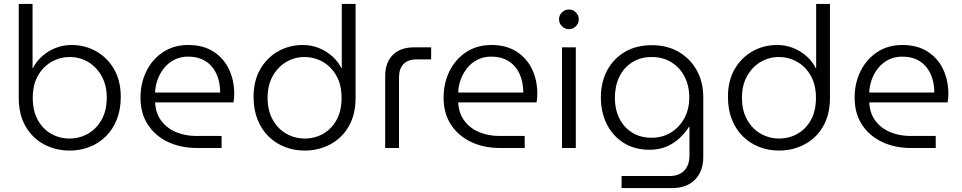

<svg xmlns="http://www.w3.org/2000/svg" viewBox="-20 -750 4874 973"><path d="M333 13Q263 13 204 -18Q145 -49 110 -109Q75 -169 75 -254V-730H145V-405H147Q164 -439 194 -465.5Q224 -492 262 -507Q300 -522 342 -522Q411 -522 467.5 -490Q524 -458 558 -399.5Q592 -341 592 -259Q592 -195 572 -144.5Q552 -94 516.5 -59Q481 -24 434 -5.5Q387 13 333 13ZM332 -48Q383 -48 426 -72.5Q469 -97 495 -143.5Q521 -190 521 -255Q521 -318 495 -364.5Q469 -411 426.5 -436Q384 -461 334 -461Q284 -461 241 -436.5Q198 -412 172 -366Q146 -320 146 -254Q146 -188 171.5 -142Q197 -96 239.5 -72Q282 -48 332 -48Z M978 0Q896 0 831.5 -30.5Q767 -61 729.5 -118Q692 -175 692 -255Q692 -329 722 -389.5Q752 -450 806.5 -486Q861 -522 934 -522Q1009 -522 1061 -489Q1113 -456 1140 -400Q1167 -344 1167 -274Q1167 -264 1166 -252Q1165 -240 1163 -231H766Q769 -175 798 -137Q827 -99 873.5 -80Q920 -61 974 -61H1103V0ZM766 -281H1096Q1096 -301 1092 -325.5Q1088 -350 1077.5 -374Q1067 -398 1048.5 -418Q1030 -438 1001.5 -450.5Q973 -463 932 -463Q894 -463 863 -447Q832 -431 811 -404.5Q790 -378 778.5 -346Q767 -314 766 -281Z M1524 13Q1594 13 1653 -18Q1712 -49 1747 -109Q1782 -169 1782 -254V-730H1712V-405H1710Q1693 -439 1663 -465.5Q1633 -492 1595 -507Q1557 -522 1515 -522Q1446 -522 1389.5 -490Q1333 -458 1299 -399.5Q1265 -341 1265 -259Q1265 -195 1285 -144.5Q1305 -94 1340.5 -59Q1376 -24 1423 -5.5Q1470 13 1524 13ZM1525 -48Q1474 -48 1431 -72.5Q1388 -97 1362 -143.5Q1336 -190 1336 -255Q1336 -318 1362 -364.5Q1388 -411 1430.5 -436Q1473 -461 1523 -461Q1573 -461 1616 -436.5Q1659 -412 1685 -366Q1711 -320 1711 -254Q1711 -188 1685.5 -142Q1660 -96 1617.5 -72Q1575 -48 1525 -48Z M1932 0V-365Q1932 -433 1970.5 -471.5Q2009 -510 2077 -510H2165V-449H2091Q2047 -449 2024.5 -425Q2002 -401 2002 -357V0Z M2514 0Q2432 0 2367.5 -30.5Q2303 -61 2265.5 -118Q2228 -175 2228 -255Q2228 -329 2258 -389.5Q2288 -450 2342.5 -486Q2397 -522 2470 -522Q2545 -522 2597 -489Q2649 -456 2676 -400Q2703 -344 2703 -274Q2703 -264 2702 -252Q2701 -240 2699 -231H2302Q2305 -175 2334 -137Q2363 -99 2409.5 -80Q2456 -61 2510 -61H2639V0ZM2302 -281H2632Q2632 -301 2628 -325.5Q2624 -350 2613.5 -374Q2603 -398 2584.5 -418Q2566 -438 2537.5 -450.5Q2509 -463 2468 -463Q2430 -463 2399 -447Q2368 -431 2347 -404.5Q2326 -378 2314.5 -346Q2303 -314 2302 -281Z M2828 0V-510H2898V0ZM2863 -602Q2843 -602 2828 -617Q2813 -632 2813 -652Q2813 -673 2828 -687.5Q2843 -702 2863 -702Q2884 -702 2898.5 -687Q2913 -672 2913 -652Q2913 -632 2898.5 -617Q2884 -602 2863 -602Z M3130 203V142H3373Q3422 142 3448 114Q3474 86 3474 38V-108H3472Q3454 -79 3426 -52Q3398 -25 3359.5 -8Q3321 9 3271 9Q3197 9 3141.5 -25.5Q3086 -60 3055.5 -120Q3025 -180 3025 -257Q3025 -332 3056 -391.5Q3087 -451 3145 -486Q3203 -521 3284 -521Q3361 -521 3419.5 -487Q3478 -453 3511 -393.5Q3544 -334 3544 -256V46Q3544 118 3502 160.5Q3460 203 3387 203ZM3282 -52Q3338 -52 3381 -79Q3424 -106 3448.5 -151.5Q3473 -197 3473 -256Q3473 -315 3449.5 -361Q3426 -407 3383 -434Q3340 -461 3283 -461Q3225 -461 3182.5 -433.5Q3140 -406 3118 -359.5Q3096 -313 3096 -253Q3096 -197 3118 -151.5Q3140 -106 3182 -79Q3224 -52 3282 -52Z M3928 13Q3998 13 4057 -18Q4116 -49 4151 -109Q4186 -169 4186 -254V-730H4116V-405H4114Q4097 -439 4067 -465.5Q4037 -492 3999 -507Q3961 -522 3919 -522Q3850 -522 3793.5 -490Q3737 -458 3703 -399.5Q3669 -341 3669 -259Q3669 -195 3689 -144.5Q3709 -94 3744.5 -59Q3780 -24 3827 -5.5Q3874 13 3928 13ZM3929 -48Q3878 -48 3835 -72.5Q3792 -97 3766 -143.5Q3740 -190 3740 -255Q3740 -318 3766 -364.5Q3792 -411 3834.5 -436Q3877 -461 3927 -461Q3977 -461 4020 -436.5Q4063 -412 4089 -366Q4115 -320 4115 -254Q4115 -188 4089.5 -142Q4064 -96 4021.5 -72Q3979 -48 3929 -48Z M4597 0Q4515 0 4450.5 -30.5Q4386 -61 4348.5 -118Q4311 -175 4311 -255Q4311 -329 4341 -389.5Q4371 -450 4425.5 -486Q4480 -522 4553 -522Q4628 -522 4680 -489Q4732 -456 4759 -400Q4786 -344 4786 -274Q4786 -264 4785 -252Q4784 -240 4782 -231H4385Q4388 -175 4417 -137Q4446 -99 4492.5 -80Q4539 -61 4593 -61H4722V0ZM4385 -281H4715Q4715 -301 4711 -325.5Q4707 -350 4696.5 -374Q4686 -398 4667.5 -418Q4649 -438 4620.5 -450.5Q4592 -463 4551 -463Q4513 -463 4482 -447Q4451 -431 4430 -404.5Q4409 -378 4397.5 -346Q4386 -314 4385 -281Z"/></svg>

Font: MuseoModerno SemiBold Light
Style: Regular
Weight: 300
Version: Version 1.001